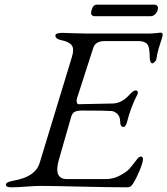

<svg xmlns="http://www.w3.org/2000/svg" viewBox="-20 -793 713 818"><path d="M392 -773H640Q645 -773 649 -769Q653 -765 653 -761Q653 -746 643.5 -735Q634 -724 622 -724H382Q377 -724 372.5 -727.5Q368 -731 368 -736Q368 -747 374 -760Q380 -773 392 -773ZM247 -653Q251 -653 291.5 -651.5Q332 -650 356 -650H611Q626 -650 646 -652L665 -654Q673 -654 673 -644Q673 -639 668 -624.5Q663 -610 656 -586.5Q649 -563 646 -540Q645 -535 639 -529Q633 -523 629 -523Q624 -523 621 -531Q618 -539 618 -546Q618 -592 608 -604Q597 -618 570 -618H426Q386 -618 377 -588L308 -374Q305 -366 307 -357.5Q309 -349 315 -349L460 -352Q499 -353 531 -389Q548 -408 559 -408Q563 -408 566 -403.5Q569 -399 566 -392Q537 -337 520 -269Q514 -252 507 -252Q492 -252 492 -275Q492 -296 480 -307.5Q468 -319 455 -320Q432 -322 330 -322Q309 -322 298 -316.5Q287 -311 282 -291L231 -113Q207 -30 265 -30H430Q463 -30 491.5 -45.5Q520 -61 531.5 -74Q543 -87 565 -116Q572 -126 581 -126Q589 -126 589 -114Q589 -101 575 -67Q561 -33 547 -11Q537 5 524 5Q446 5 320 2Q194 -1 154 -1Q130 -1 92 2Q54 5 29 5Q5 5 5 -6Q5 -18 41 -24Q131 -40 149 -99L286 -549Q297 -584 286 -599.5Q275 -615 241 -622Q216 -627 216 -642Q216 -653 247 -653Z"/></svg>

Font: EB Garamond 12
Style: Italic
Weight: 400
Italic angle: -17°
Version: Version 0.016; ttfautohint (v1.8.4)